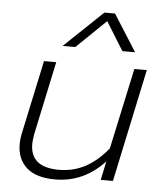

<svg xmlns="http://www.w3.org/2000/svg" viewBox="-52 -753 686 813"><g transform="rotate(5 291.0 -346.0)"><path d="M359 -707H404L503 -551H449L374 -672L249 -551H195ZM50 -121Q50 -144 56 -171L122 -480H174L108 -170Q103 -143 103 -126Q103 -27 225 -27Q284 -27 334.5 -53Q385 -79 432 -136L506 -480H559L457 0H405L422 -80Q334 15 212 15Q131 15 90.5 -21.5Q50 -58 50 -121Z"/></g></svg>

Font: Prompt ExtraLight
Style: Italic
Weight: 275
Italic angle: -12°
Designer: Katatrad Team
Foundry: CadsonDemak
Version: Version 1.000